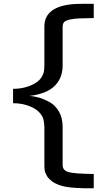

<svg xmlns="http://www.w3.org/2000/svg" viewBox="-20 -770 565 1012"><path d="M48.8 -226.1V-301.8Q109.9 -301.8 158.4 -327.4Q207 -353 212.9 -402.8L213.9 -426.8V-629.9Q213.9 -739.7 377.9 -749L420.9 -750H474.1V-674.8Q420.9 -673.8 396 -672.9Q371.1 -671.9 348.1 -667Q325.2 -662.1 317.6 -653.1Q310.1 -644 310.1 -627.9V-424.8Q310.1 -350.6 257.8 -308.1Q215.8 -273.9 133.8 -264.2Q158.7 -263.2 185.3 -255.6Q211.9 -248 241.9 -231.4Q272 -214.8 291 -181.4Q310.1 -147.9 310.1 -102.1V100.1Q310.1 127.9 341.1 137Q372.1 146 474.1 147V222.2H420.9Q333 220.2 296.9 207Q282.7 202.1 270.8 196Q258.8 189.9 250.5 182.9Q242.2 175.8 236.1 169.4Q230 163.1 226.1 155Q222.2 147 219.5 141.6Q216.8 136.2 215.8 127.7Q214.8 119.1 214.4 115.5Q213.9 111.8 213.9 104.5Q213.9 97.2 213.9 96.2V-101.1Q211.9 -137.2 205.1 -151.9Q188 -187 145 -206.5Q102.1 -226.1 48.8 -226.1Z"/></svg>

Font: CMU Bright
Style: SemiBold
Weight: 600
Version: Version 0.7.0